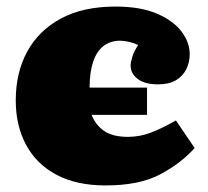

<svg xmlns="http://www.w3.org/2000/svg" viewBox="-20 -551 633 585"><path d="M302 14Q213 14 152 -18.5Q91 -51 59.5 -109.5Q28 -168 28 -245Q28 -330 63 -394Q98 -458 165.5 -494.5Q233 -531 332 -531Q408 -531 458 -509.5Q508 -488 533 -455Q558 -422 558 -386Q558 -361 547.5 -340Q537 -319 516 -306.5Q495 -294 461 -294Q421 -294 399.5 -310.5Q378 -327 378 -351Q378 -361 383 -377.5Q388 -394 401 -414Q388 -420 373 -423.5Q358 -427 346 -427Q316 -427 295 -410.5Q274 -394 263.5 -362Q253 -330 253 -284H428V-201H259Q272 -169 298 -151.5Q324 -134 370 -134Q405 -134 438.5 -146.5Q472 -159 516 -184L573 -100Q531 -53 467.5 -19.5Q404 14 302 14Z"/></svg>

Font: Literata Black
Style: Regular
Weight: 900
Designer: Latin by Veronika Burian and Jose Scaglione. Greek by Irene Vlachou. Cyrillic by Vera Evstafieva.
Foundry: TypeTogether
Version: Version 3.103;gftools[0.9.29]